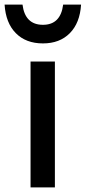

<svg xmlns="http://www.w3.org/2000/svg" viewBox="-56 -816 373 836"><path d="M77 -548H183V0H77ZM131 -627Q57 -627 13 -671.5Q-31 -716 -36 -796H42Q53 -708 131 -708Q208 -708 219 -796H297Q292 -716 248 -671.5Q204 -627 131 -627Z"/></svg>

Font: Application Medium
Style: Regular
Weight: 500
Designer: Wei Huang
Foundry: Wei Huang
Version: Version 0.012